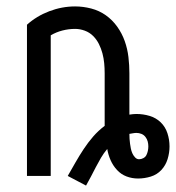

<svg xmlns="http://www.w3.org/2000/svg" viewBox="-20 -548 548 598"><path d="M248 30 191 0Q203 -21 215 -42Q227 -63 240.5 -83.5Q254 -104 270 -122.5Q286 -141 306 -156V-320Q306 -336 304.5 -351.5Q303 -367 299 -382Q295 -397 288 -411Q281 -425 270 -436Q259 -447 244 -452.5Q229 -458 214 -458Q194 -458 174.5 -453Q155 -448 138 -438V0H64V-471Q94 -498 133.5 -513Q173 -528 214 -528Q239 -528 264 -521.5Q289 -515 309.5 -500.5Q330 -486 345 -465Q360 -444 368.5 -420Q377 -396 380 -370.5Q383 -345 383 -320V-191Q389 -192 394.5 -192.5Q400 -193 405 -193Q426 -193 446 -187Q466 -181 480.5 -167Q495 -153 501.5 -133Q508 -113 508 -92Q508 -72 502 -52.5Q496 -33 482.5 -18.5Q469 -4 449.5 2Q430 8 410 8Q391 8 374 1.5Q357 -5 344.5 -18.5Q332 -32 324.5 -49Q317 -66 314 -84Q303 -71 294.5 -56.5Q286 -42 278.5 -27.5Q271 -13 263.5 1.5Q256 16 248 30ZM413 -52Q420 -52 426.5 -55.5Q433 -59 436 -65Q439 -71 440.5 -78Q442 -85 442 -92Q442 -100 440 -107.5Q438 -115 433 -121.5Q428 -128 420.5 -131Q413 -134 405 -134Q400 -134 394.5 -133Q389 -132 383 -131Q383 -123 383.5 -115.5Q384 -108 385 -100.5Q386 -93 387.5 -85.5Q389 -78 392 -71Q395 -64 400.5 -58Q406 -52 413 -52Z"/></svg>

Font: Moesevka
Style: Regular
Weight: 400
Monospace: yes
Designer: Belleve Invis
Foundry: Belleve Invis
Version: Version 32.5.0; ttfautohint (v1.8.4)